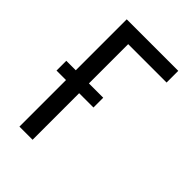

<svg xmlns="http://www.w3.org/2000/svg" viewBox="-215 -832 930 930"><g transform="rotate(45 250.0 -367.5)"><path d="M93 0V-319H28V-386H93V-735H446V-655H183V-386H281V-319H183V0Z"/></g></svg>

Font: Iosevka Term Curly Medium
Style: Regular
Weight: 500
Designer: Belleve Invis
Foundry: Belleve Invis
Version: Version 32.3.0